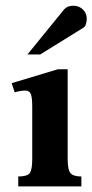

<svg xmlns="http://www.w3.org/2000/svg" viewBox="-20 -663 329 683"><path d="M269.5 0H44.9V-35.2Q76.7 -35.2 85.7 -47.1Q94.7 -59.1 94.7 -97.7V-281.2Q94.7 -316.4 89.6 -328.6Q84.5 -340.8 70.3 -340.8Q53.2 -340.8 32.2 -334.5L21.5 -367.2L185.5 -416.5H220.7V-97.2Q220.7 -58.6 231 -46.9Q241.2 -35.2 269.5 -35.2ZM288.6 -596.7Q288.6 -586.4 285.6 -576.9Q282.7 -567.4 274.4 -563L123 -469.2H77.6L208 -629.4Q219.2 -642.6 241.2 -642.6Q261.2 -642.6 274.9 -629.2Q288.6 -615.7 288.6 -596.7Z"/></svg>

Font: Scheherazade New
Style: Bold
Weight: 700
Designer: SIL International
Foundry: SIL International
Version: Version 4.000